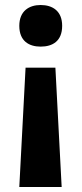

<svg xmlns="http://www.w3.org/2000/svg" viewBox="-20 -659 326 766"><path d="M228 -556C228 -615 190 -639 142 -639C96 -639 57 -615 57 -556C57 -495 96 -473 142 -473C190 -473 228 -495 228 -556ZM82 -389 57 87H226L201 -389Z"/></svg>

Font: Noto Sans Telugu UI
Style: Bold
Weight: 700
Designer: Jelle Bosma - Monotype Design Team
Foundry: Monotype Imaging Inc.
Version: Version 2.005